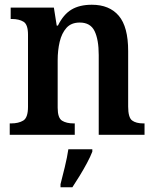

<svg xmlns="http://www.w3.org/2000/svg" viewBox="-20 -568 653 809"><path d="M21 0V-48H27Q58 -48 78 -60Q98 -72 98 -118V-422Q98 -465 79 -476.5Q60 -488 30 -488H25V-536H207L219 -460H224Q247 -507 281 -527.5Q315 -548 367 -548Q441 -548 480.5 -501.5Q520 -455 520 -353V-119Q520 -73 536.5 -60.5Q553 -48 584 -48H589V0H396V-336Q396 -401 378.5 -437Q361 -473 316 -473Q280 -473 260 -450.5Q240 -428 231.5 -392Q223 -356 223 -314V-114Q223 -71 241.5 -59.5Q260 -48 290 -48H295V0ZM235 208Q243 177 253 136Q263 95 268 61H369V71Q361 92 346.5 119Q332 146 315.5 173Q299 200 285 221H235Z"/></svg>

Font: Noto Serif Sinhala SemiCondensed SemiBold
Style: Regular
Weight: 600
Width: 4
Designer: Jelle Bosma - Monotype Design Team
Foundry: Monotype Imaging Inc.
Version: Version 2.007; ttfautohint (v1.8.4.7-5d5b)